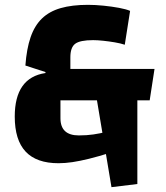

<svg xmlns="http://www.w3.org/2000/svg" viewBox="-20 -660 685 794"><path d="M215 -245 257 -375H619L599 -245ZM85 -389Q90 -458 106.5 -506Q123 -554 153.5 -583.5Q184 -613 231 -626.5Q278 -640 344 -640Q374 -640 408.5 -636.5Q443 -633 472.5 -627.5Q502 -622 518 -615L496 -475Q478 -481 454 -485Q430 -489 406.5 -491.5Q383 -494 365 -494Q311 -494 291 -479Q271 -464 271 -423V-356L230 -263V-171Q230 -100 306 -100Q339 -100 366 -104Q393 -108 422 -115L438 -29Q387 -13 348.5 -3.5Q310 6 279.5 10.5Q249 15 222 15Q131 15 86 -33Q41 -81 41 -178Q41 -339 168 -358V-362ZM378 -263H548V101L441 114Z"/></svg>

Font: Changa
Style: Bold
Weight: 700
Designer: Eduardo Rodriguez Tunni
Foundry: Eduardo Rodriguez Tunni
Version: Version 3.002; ttfautohint (v1.8.2)